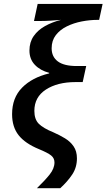

<svg xmlns="http://www.w3.org/2000/svg" viewBox="-20 -780 551 993"><path d="M170.9 193.4Q211.9 153.8 236.8 122.6Q261.7 91.3 261.7 60.1Q261.7 38.1 244.6 24.2Q227.5 10.3 181.2 -8.8Q109.9 -38.1 76.2 -80.8Q42.5 -123.5 42.5 -189.5Q42.5 -273.9 94 -326.4Q145.5 -378.9 234.4 -400.4V-403.3Q188 -415.5 160.2 -444.8Q132.3 -474.1 132.3 -518.6Q132.3 -562 154.3 -593.5Q176.3 -625 213.4 -645.5Q250.5 -666 295.4 -677.2Q265.6 -674.8 240 -673.1Q214.4 -671.4 185.1 -671.4H155.8L174.8 -759.8H510.7L492.7 -677.2H484.4Q444.8 -677.2 403.1 -669.2Q361.3 -661.1 325.9 -643.8Q290.5 -626.5 268.8 -598.4Q247.1 -570.3 247.1 -530.3Q247.1 -486.3 279.1 -462.4Q311 -438.5 377 -438.5H425.8L407.7 -355.5H370.6Q276.9 -355.5 217.3 -316.7Q157.7 -277.8 157.7 -206.5Q157.7 -162.6 180.9 -139.6Q204.1 -116.7 255.9 -95.7Q288.1 -81.5 315.9 -64.7Q343.8 -47.9 360.8 -22.9Q377.9 2 377.9 39.1Q377.9 85.9 353.5 122.6Q329.1 159.2 291.5 193.4Z"/></svg>

Font: Open Sans SemiBold
Style: Italic
Weight: 600
Italic angle: -12°
Designer: Monotype Design Team
Foundry: Monotype Imaging Inc.
Version: Version 3.003; ttfautohint (v1.8.4)